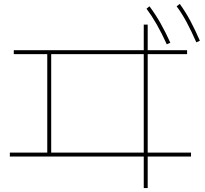

<svg xmlns="http://www.w3.org/2000/svg" viewBox="-20 -875 1040 975"><path d="M710 80V-80H30V-100H220V-600H50V-620H710V-750H730V-620H930V-600H730V-100H950V-80H730V80ZM240 -100H710V-600H240ZM827 -650Q801 -707 776.5 -750Q752 -793 724 -831L739 -843Q771 -800 796 -755.5Q821 -711 845 -658ZM977 -660Q952 -717 928.5 -761Q905 -805 877 -843L893 -855Q924 -812 948 -766.5Q972 -721 995 -668Z"/></svg>

Font: M PLUS 1 Thin
Style: Regular
Weight: 100
Designer: Coji Morishita
Foundry: UNDERFOREST DESIGN
Version: Version 1.001